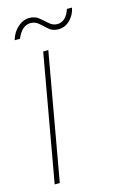

<svg xmlns="http://www.w3.org/2000/svg" viewBox="-102 -679 459 725"><g transform="rotate(-15 127.5 -316.0)"><path d="M19 0 107 -496H127L39 0ZM14 -565Q22 -594 43 -613Q64 -632 89 -632Q111 -632 126 -619.5Q141 -607 155 -594.5Q169 -582 186 -582Q203 -582 215.5 -594Q228 -606 235 -628H255Q250 -601 230.5 -581.5Q211 -562 185 -562Q163 -562 148.5 -574.5Q134 -587 120.5 -599.5Q107 -612 88 -612Q71 -612 57.5 -600Q44 -588 35 -565Z"/></g></svg>

Font: DM Sans 28pt Thin
Style: Italic
Weight: 250
Italic angle: -10°
Version: Version 4.004;gftools[0.9.30]